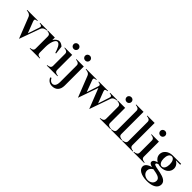

<svg xmlns="http://www.w3.org/2000/svg" viewBox="262 -2143 3765 3765"><g transform="rotate(45 2144.5 -260.0)"><path d="M553 -488V-500H355V-488C412 -481 426 -464 411 -423L330 -184L238 -422C220 -468 235 -482 291 -488V-500H-3V-488C55 -482 93 -468 112 -421L284 15L440 -418C457 -464 495 -483 553 -488Z M763 -84V-243C763 -353 801 -480 859 -480C914 -480 953 -389 982 -295H1001L982 -465C956 -493 913 -514 883 -514C834 -514 792 -480 763 -429V-500H566V-488C624 -482 650 -466 650 -416V-84C650 -34 623 -18 566 -12V0H843V-12C786 -18 763 -34 763 -84Z M1039 -12V0H1336V-12C1279 -18 1244 -34 1244 -84V-500H1039V-488C1097 -482 1131 -466 1131 -416V-84C1131 -34 1096 -18 1039 -12ZM1250 -670C1250 -710 1218 -735 1184 -735C1147 -735 1115 -710 1115 -670C1115 -627 1147 -602 1184 -602C1218 -602 1250 -627 1250 -670Z M1398 214C1497 214 1566 153 1566 27V-500H1361V-488C1420 -481 1453 -464 1453 -416V44C1453 129 1421 177 1367 177C1335 177 1300 155 1275 105L1251 117C1281 184 1331 214 1398 214ZM1570 -670C1570 -710 1538 -735 1504 -735C1467 -735 1435 -710 1435 -670C1435 -627 1467 -602 1504 -602C1538 -602 1570 -627 1570 -670Z M1746 -421 1918 15 2065 -406 2231 15 2383 -418C2399 -466 2437 -483 2495 -488V-500H2297V-488C2354 -481 2368 -464 2353 -422L2276 -186L2186 -421C2167 -468 2182 -482 2239 -488V-500H1984V-488C2041 -481 2055 -464 2040 -422L1962 -185L1873 -421C1854 -468 1869 -482 1926 -488V-500H1631V-488C1689 -482 1727 -471 1746 -421Z M2508 -12V0H2805V-12C2748 -18 2713 -34 2713 -84V-500H2508V-488C2566 -482 2600 -466 2600 -416V-84C2600 -34 2565 -18 2508 -12ZM2719 -670C2719 -710 2687 -735 2653 -735C2616 -735 2584 -710 2584 -670C2584 -627 2616 -602 2653 -602C2687 -602 2719 -627 2719 -670Z M2819 -12V0H3115V-12C3058 -18 3023 -34 3023 -84V-700H2819V-688C2876 -682 2911 -666 2911 -616V-84C2911 -34 2876 -18 2819 -12Z M3127 -12V0H3423V-12C3366 -18 3331 -34 3331 -84V-700H3127V-688C3184 -682 3219 -666 3219 -616V-84C3219 -34 3184 -18 3127 -12Z M3444 -12V0H3741V-12C3684 -18 3649 -34 3649 -84V-500H3444V-488C3502 -482 3536 -466 3536 -416V-84C3536 -34 3501 -18 3444 -12ZM3655 -670C3655 -710 3623 -735 3589 -735C3552 -735 3520 -710 3520 -670C3520 -627 3552 -602 3589 -602C3623 -602 3655 -627 3655 -670Z M4033 -169C4152 -169 4234 -242 4234 -335C4234 -395 4200 -446 4144 -475H4265V-500H4034H4033C3917 -500 3831 -428 3831 -335C3831 -276 3865 -225 3920 -196C3868 -184 3824 -159 3823 -118C3822 -81 3859 -63 3908 -51C3825 -31 3766 13 3766 72C3766 155 3867 215 4026 215C4189 215 4280 154 4280 58C4280 -117 3909 -80 3909 -144C3909 -165 3934 -174 3955 -181C3979 -173 4005 -169 4033 -169ZM4033 -194C3976 -194 3949 -260 3949 -335C3949 -410 3976 -475 4033 -475C4089 -475 4116 -410 4116 -335C4116 -260 4089 -194 4033 -194ZM3884 64C3884 21 3914 -18 3955 -41C4050 -24 4161 -10 4161 72C4161 152 4092 189 4029 189C3963 189 3884 148 3884 64Z"/></g></svg>

Font: Sprat Condensed Medium
Style: Regular
Weight: 500
Width: 3
Designer: Ethan Nakache
Foundry: Collletttivo
Version: Version 2.000;Glyphs 3.2 (3217)